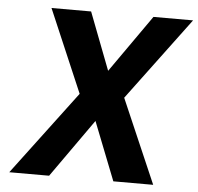

<svg xmlns="http://www.w3.org/2000/svg" viewBox="-51 -764 842 816"><g transform="rotate(5 370.0 -355.5)"><path d="M18 0H188L364 -249L462 0H632L477 -358L740 -711H571L399 -466L305 -711H136L287 -358Z"/></g></svg>

Font: Asimov Pro
Style: BdObl
Weight: 700
Designer: Google
Version: Version 2.000980; 2014